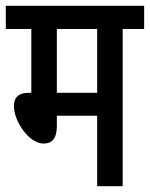

<svg xmlns="http://www.w3.org/2000/svg" viewBox="-20 -642 517 662"><path d="M403 -542H477V-622H0V-542H88V-322H79C40 -322 28 -302 28 -276C28 -224 80 -147 130 -147C159 -147 176 -164 176 -208V-243H315V0H403ZM315 -542V-322H176V-542Z"/></svg>

Font: Noto Sans Devanagari ExtraCondensed Medium
Style: Regular
Weight: 500
Width: 2
Designer: Jelle Bosma - Monotype Design Team
Foundry: Monotype Imaging Inc.
Version: Version 2.004